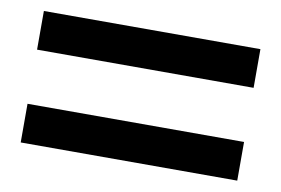

<svg xmlns="http://www.w3.org/2000/svg" viewBox="-48 -598 716 489"><g transform="rotate(10 310.0 -354.0)"><path d="M30 -524H590V-424H30ZM30 -284H590V-184H30Z"/></g></svg>

Font: Unbounded
Style: Regular
Weight: 400
Designer: Luke Prowse, Jean-Baptiste Morizot, Fátima Lázaro, Florian Runge
Foundry: NaN
Version: Version 1.701;gftools[0.9.28.dev5+ged2979d]